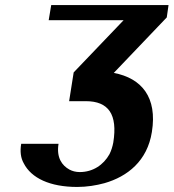

<svg xmlns="http://www.w3.org/2000/svg" viewBox="-20 -731 688 761"><path d="M64 -161C59 -131 62 -105 74 -84C104 -25 178 10 286 10C324 10 361 4 394 -5C485 -31 564 -93 582 -208C604 -345 542 -421 431 -442L641 -662L648 -711H183L173 -651H470L272 -444L254 -330H320C410 -330 447 -278 429 -166C426 -150 421 -134 414 -120C390 -77 348 -49 296 -49C280 -49 266 -53 255 -59C226 -75 203 -106 212 -161Z"/></svg>

Font: Aerodynamic
Style: Obl
Weight: 500
Designer: Google
Version: Version 2.000980; 2014